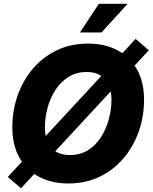

<svg xmlns="http://www.w3.org/2000/svg" viewBox="-20 -971 816 1027"><path d="M345.2 10.3Q256.8 10.3 189.5 -24.9Q122.1 -60.1 84 -127.2Q45.9 -194.3 45.9 -290Q45.9 -379.9 74.5 -460.7Q103 -541.5 156.2 -604Q209.5 -666.5 284.2 -702.1Q358.9 -737.8 451.7 -737.8Q539.6 -737.8 606.7 -702.9Q673.8 -668 712.2 -600.8Q750.5 -533.7 750.5 -437.5Q750.5 -346.7 721.7 -266.1Q692.9 -185.5 639.4 -123Q585.9 -60.5 511.5 -25.1Q437 10.3 345.2 10.3ZM352.5 -141.6Q409.2 -141.6 451.2 -168Q493.2 -194.3 520.8 -238.3Q548.3 -282.2 562.3 -334.2Q576.2 -386.2 576.2 -437.5Q576.2 -486.3 560.5 -519.3Q544.9 -552.2 515.6 -569.1Q486.3 -585.9 444.3 -585.9Q388.2 -585.9 345.9 -559.3Q303.7 -532.7 275.9 -489Q248 -445.3 234.1 -393.3Q220.2 -341.3 220.2 -290Q220.2 -241.7 236.1 -208.5Q252 -175.3 281.5 -158.4Q311 -141.6 352.5 -141.6ZM92.3 36.1 21.5 -24.4 705.6 -763.2 775.9 -702.1ZM407.7 -797.4 508.8 -950.7H662.6L522.9 -797.4Z"/></svg>

Font: Inter 20pt ExtraBold
Style: Italic
Weight: 800
Italic angle: -9.3988°
Version: Version 4.001;git-66647c0bb